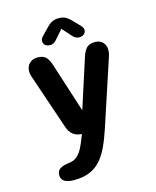

<svg xmlns="http://www.w3.org/2000/svg" viewBox="-131 -756 881 1083"><g transform="rotate(-15 309.5 -214.5)"><path d="M165 238Q91 238 91 189.5Q91 165 108.8 153Q126.5 141 165 136.5Q192 133.5 210.8 117Q229.5 100.5 243.8 71.8Q258 43 272.5 4L274.5 -2Q213.5 -4.5 194 -65L83.5 -390Q78.5 -405.5 78.5 -420Q78.5 -448.5 96.8 -466.2Q115 -484 143 -484Q178.5 -484 194.5 -466Q210.5 -448 221 -412L311.5 -130.5L402 -411.5Q411.5 -445 427.8 -464.5Q444 -484 480 -484Q508 -484 524.8 -466.8Q541.5 -449.5 541.5 -421Q541.5 -414 540.5 -406.2Q539.5 -398.5 537 -390L408.5 0Q389.5 58 368.8 102.5Q348 147 321 177Q294 207 256.2 222.5Q218.5 238 165 238ZM429 -591Q441 -578 441 -565Q441 -551 430.2 -541.8Q419.5 -532.5 402 -532.5Q387 -532.5 376.5 -540.5Q366 -548.5 356.5 -560L316.5 -605L277 -560Q267 -547.5 256.8 -540Q246.5 -532.5 231.5 -532.5Q214 -532.5 203.5 -541.8Q193 -551 193 -565.5Q193 -579 204.5 -591L233 -620.5Q253.5 -643.5 271.5 -655.2Q289.5 -667 316.5 -667Q344 -667 362 -655.2Q380 -643.5 400.5 -620.5Z"/></g></svg>

Font: Sono Monospace SemiBold
Style: Regular
Weight: 600
Designer: Tyler Finck
Foundry: Tyler Finck
Version: Version 2.112